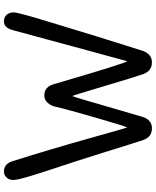

<svg xmlns="http://www.w3.org/2000/svg" viewBox="74 -874 810 999"><g transform="rotate(-90 479.5 -375.0)"><path d="M714 -38Q697 10 653.5 10Q610 10 593 -35Q580 -71 530.5 -237.5Q481 -404 479 -404Q477 -404 455.5 -331Q434 -258 407 -164Q380 -70 370 -38Q355 10 310.5 10Q266 10 250 -35Q245 -48 227 -106.5Q209 -165 183.5 -246Q158 -327 146 -364.5Q134 -402 117 -453.5Q100 -505 89 -538.5Q78 -572 66 -611Q42 -689 42 -711Q42 -733 55 -746.5Q68 -760 86 -760Q126 -760 140 -715Q202 -518 258 -318.5Q314 -119 315 -119Q319 -119 364.5 -276Q410 -433 424 -495Q429 -517 444.5 -533.5Q460 -550 482 -550Q527 -550 541 -499Q652 -119 660 -119L695 -247Q730 -375 771 -527Q812 -679 822 -715Q834 -760 867 -760Q890 -760 902 -745.5Q914 -731 914 -709Q914 -687 867 -533Q820 -379 790 -280Q732 -93 714 -38Z"/></g></svg>

Font: Delius Unicase
Style: Regular
Weight: 400
Designer: Natalia Raices
Foundry: Natalia Raices
Version: Version 1.002